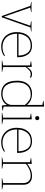

<svg xmlns="http://www.w3.org/2000/svg" viewBox="1209 -1959 760 3218"><g transform="rotate(90 1589.0 -350.0)"><path d="M78 -480Q70 -481 47.5 -484Q25 -487 10 -493V-498H184V-493Q158 -484 107 -477L259 -38L411 -477Q360 -484 334 -493V-498H508V-493Q493 -487 470.5 -484Q448 -481 440 -480L270 0H248Z M546 -257V-252Q546 -183 571.5 -128.5Q597 -74 648 -43Q699 -12 771 -12Q810 -12 848.5 -24Q887 -36 914 -55L917 -38Q892 -17 851.5 -3.5Q811 10 760 10Q690 10 635 -22.5Q580 -55 549 -113.5Q518 -172 518 -248Q518 -371 578.5 -439Q639 -507 744 -507Q841 -507 890 -441Q939 -375 939 -274V-257ZM547 -280H911Q911 -363 871.5 -424Q832 -485 747 -485Q652 -485 603 -427.5Q554 -370 547 -280Z M994 -5Q1027 -16 1076 -21V-473Q1026 -481 1005 -488V-492L1100 -503L1104 -427H1107Q1122 -456 1152 -481.5Q1182 -507 1221 -507Q1257 -507 1283 -490L1277 -468Q1257 -485 1225 -485Q1188 -485 1159.5 -461Q1131 -437 1104 -399V-22Q1157 -15 1186 -5V0H994Z M1333 -259Q1333 -339 1361.5 -395Q1390 -451 1439.5 -479Q1489 -507 1551 -507Q1600 -507 1647 -490.5Q1694 -474 1739 -421V-680Q1689 -688 1668 -695V-699L1767 -710V-31Q1817 -23 1838 -16V-12L1750 0Q1741 -37 1739 -86Q1712 -38 1661.5 -14Q1611 10 1549 10Q1448 10 1390.5 -55.5Q1333 -121 1333 -259ZM1739 -171V-388Q1702 -433 1661.5 -459Q1621 -485 1568 -485Q1466 -485 1413.5 -426.5Q1361 -368 1361 -257Q1361 -146 1406.5 -79Q1452 -12 1554 -12Q1611 -12 1653 -34.5Q1695 -57 1717 -93.5Q1739 -130 1739 -171Z M1926 -594Q1926 -610 1935 -619Q1944 -628 1960 -628Q1976 -628 1985 -619Q1994 -610 1994 -594Q1994 -578 1985 -569Q1976 -560 1960 -560Q1944 -560 1935 -569Q1926 -578 1926 -594ZM1870 -5Q1903 -16 1952 -21V-473Q1902 -481 1881 -488V-492L1980 -503V-22Q2033 -15 2062 -5V0H1870Z M2150 -257V-252Q2150 -183 2175.5 -128.5Q2201 -74 2252 -43Q2303 -12 2375 -12Q2414 -12 2452.5 -24Q2491 -36 2518 -55L2521 -38Q2496 -17 2455.5 -3.5Q2415 10 2364 10Q2294 10 2239 -22.5Q2184 -55 2153 -113.5Q2122 -172 2122 -248Q2122 -371 2182.5 -439Q2243 -507 2348 -507Q2445 -507 2494 -441Q2543 -375 2543 -274V-257ZM2151 -280H2515Q2515 -363 2475.5 -424Q2436 -485 2351 -485Q2256 -485 2207 -427.5Q2158 -370 2151 -280Z M3158 -5V0H2966V-5Q2999 -16 3048 -21V-357Q3048 -422 3013.5 -453.5Q2979 -485 2924 -485Q2873 -485 2817.5 -461Q2762 -437 2726 -401V-22Q2779 -15 2808 -5V0H2616V-5Q2649 -16 2698 -21V-473Q2648 -481 2627 -488V-492L2726 -503V-425Q2761 -459 2816 -483Q2871 -507 2932 -507Q2998 -507 3037 -469Q3076 -431 3076 -368V-22Q3129 -15 3158 -5Z"/></g></svg>

Font: Trirong Thin
Style: Regular
Weight: 250
Designer: Katatrad Team
Foundry: CadsonDemak
Version: Version 1.001